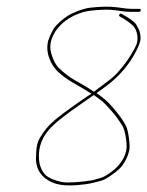

<svg xmlns="http://www.w3.org/2000/svg" viewBox="-20 -607 448 584"><path d="M265.4 -318C272 -313.3 279.4 -307.8 287.8 -301.5C296.1 -295.2 308.9 -281.7 326.3 -261C331.9 -254.3 336.5 -248.3 340 -243C343.5 -237.7 346.8 -232.7 350.1 -228C356.4 -219 360.9 -203.8 363.7 -182.3C365.8 -166.5 365.5 -154.1 363 -145C356.6 -121.4 341.5 -100.9 317.7 -83.5C304.5 -73.8 294.3 -68 287 -66C279.6 -64 271.4 -61.7 262.3 -59C233.6 -54.3 207.6 -52 184.3 -52C171.1 -52 156.7 -55.2 141.2 -61.5C129 -66.5 120.7 -71.7 116.2 -77C109 -85.5 103.7 -96.2 100.3 -109C93.6 -147.3 102.8 -181.5 128 -211.5C143.6 -230.1 176.1 -256.3 225.4 -290C243 -302 256.3 -311.3 265.4 -318ZM408.1 -575.5C408.6 -578.5 407.2 -580 403.9 -580H379.9C372.5 -580 359.7 -581.3 341.5 -584C326.2 -586.2 310.1 -587.1 293.4 -586.5C283.7 -586.2 271.5 -585.3 256.7 -583.9C242 -582.6 223.5 -576.9 201.3 -567C192.3 -563 183.7 -557.8 175.3 -551.5C167 -545.2 158.8 -537.8 150.7 -529.3C142.6 -520.9 134.5 -505.4 126.5 -483C120.4 -458.4 125.1 -433.4 140.6 -408C152.3 -388.9 177.3 -368.7 215.9 -347.4C228.6 -340.3 242.7 -331.9 258 -322C249.2 -316.7 232.2 -305.1 207 -287.3C181.8 -269.6 161.8 -254.5 146.8 -242C137.2 -234 128.7 -225.5 121.3 -216.5C113.9 -207.5 107 -197.5 100.6 -186.5C94.2 -175.6 90.7 -161.2 90.2 -143.5C90 -135.8 89.7 -128.7 89.3 -122C90.7 -89.6 106.9 -66.4 138 -52.5C152.2 -46.2 169.8 -43 190.8 -43C198.8 -43 207 -43.3 215.5 -44C223.9 -44.7 231.9 -45.5 239.4 -46.5C246.9 -47.5 254.9 -49 263.6 -51C272.2 -53 280.6 -55.2 288.6 -57.5C296.6 -59.8 307.8 -66.2 322.1 -76.5C336.4 -86.8 346.1 -95.5 351.2 -102.5C356.3 -109.5 360.6 -116.5 364.1 -123.5C367.5 -130.5 370.4 -138.3 372.6 -146.9C374.9 -155.5 374.7 -169.5 371.9 -189C370 -202.3 368 -211.8 365.9 -217.5C363.8 -223.2 361.2 -228.5 358 -233.5C354.8 -238.5 351.4 -243.7 347.9 -249C344.4 -254.3 336 -264.9 322.7 -280.7C309.4 -296.6 292.9 -311 273.3 -324H274.3C282.6 -330 291.7 -336.7 301.5 -344C338.6 -371.3 367.8 -404 389 -442C400.8 -463.2 407 -478.8 407.4 -489C407.7 -495 407.2 -501 405.8 -507C404.4 -513 401.1 -520.7 395.8 -530.1C390.5 -539.5 375.1 -551.1 349.5 -565C347 -566.3 344.9 -565.7 343.2 -563C341.4 -560.3 341.8 -558.3 344.2 -557C359.5 -548.7 372.5 -539.7 383.2 -530.2C389.8 -524.3 394.3 -515.6 396.8 -504C398 -498.7 398.5 -493.3 398.3 -488C398.1 -482.7 397.1 -477.3 395.3 -472C393.4 -466.7 387.7 -456 378.2 -440C368.7 -424 355.4 -406.3 338.3 -386.9C329.5 -376.8 313.8 -363.6 291.3 -347.3C278.8 -338.2 270.3 -331.8 265.9 -328C251.1 -338.1 231.7 -349.8 207.5 -363.2C192.8 -371.4 177.5 -382.9 161.5 -397.8C150.2 -408.4 141.6 -423.9 135.9 -444.4C132.2 -457.3 132.1 -469.8 135.3 -482C141.8 -506.1 156.8 -526.9 180.2 -544.5C187.8 -550.2 195.7 -555 204 -559C212.3 -563 221.2 -566.5 230.7 -569.5C240.2 -572.5 254.2 -574.7 272.8 -576.2C291.5 -577.7 307 -578 319.4 -577C327.9 -576.3 337.3 -575.2 347.3 -573.5C357.4 -571.8 367.8 -571 378.4 -571H402.4C405.8 -571 407.7 -572.5 408.1 -575.5Z"/></svg>

Font: Proton
Style: LitIt
Weight: 500
Version: Version 1.017